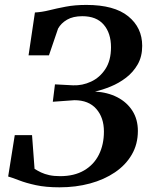

<svg xmlns="http://www.w3.org/2000/svg" viewBox="-20 -772 629 800"><path d="M228 8.5Q171 8.5 129.5 -0.5Q88 -9.5 60 -20.5Q32 -31.5 14 -36.5L41.5 -209H113.5L124 -68.5Q136.5 -60.5 151.2 -53.5Q166 -46.5 185.5 -42.2Q205 -38 230.5 -38Q289.5 -38 330.2 -61.8Q371 -85.5 392 -127.5Q413 -169.5 413 -224Q413 -282 381.2 -318.2Q349.5 -354.5 290 -354.5L200 -348L209 -420.5L284.5 -416.5Q323 -415 359.2 -431.8Q395.5 -448.5 419 -484.2Q442.5 -520 442.5 -575Q442.5 -634 412.2 -669.2Q382 -704.5 323 -704.5Q284.5 -704.5 259.5 -690Q234.5 -675.5 222 -653L184 -541.5H99L125.5 -720Q154 -721.5 185 -729.2Q216 -737 254 -744.2Q292 -751.5 340 -751.5Q456 -751.5 514.2 -704.2Q572.5 -657 572.5 -581Q572.5 -536.5 553.8 -503.8Q535 -471 505.2 -448.2Q475.5 -425.5 441.2 -411.5Q407 -397.5 376 -390.5Q428.5 -387.5 468.8 -366.8Q509 -346 531.8 -310.2Q554.5 -274.5 554.5 -226.5Q554.5 -171.5 529.2 -128Q504 -84.5 459 -54Q414 -23.5 355 -7.5Q296 8.5 228 8.5Z"/></svg>

Font: Merriweather 60pt SemiBold
Style: Italic
Weight: 600
Italic angle: -7.8°
Version: Version 2.101